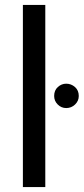

<svg xmlns="http://www.w3.org/2000/svg" viewBox="-20 -760 340 780"><path d="M73 0ZM73 0ZM164 0H73V-740H164ZM249 -321Q229 -321 214.5 -335.5Q200 -350 200 -370Q200 -393 215 -406.5Q230 -420 249 -420Q269 -420 284.5 -406.5Q300 -393 300 -370Q300 -350 285 -335.5Q270 -321 249 -321Z"/></svg>

Font: Ulagadi Sans
Style: Regular
Weight: 400
Designer: Ninad Kale (Devanagari), Jonny Pinhorn (Latin)
Foundry: Indian Type Foundry
Version: Version 3.01;March 29, 2020;FontCreator 12.0.0.2522 64-bit; 